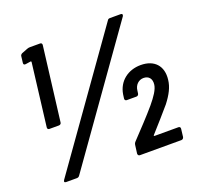

<svg xmlns="http://www.w3.org/2000/svg" viewBox="-123 -833 997 966"><g transform="rotate(-20 376.0 -350.0)"><path d="M148 -292 197 -688C198 -695 194 -700 187 -700H132C127 -700 122 -699 117 -697L86 -685C80 -682 76 -677 76 -671L72 -638C71 -630 75 -626 83 -627L110 -631C113 -632 115 -630 115 -627L74 -292C73 -285 77 -280 84 -280H135C142 -280 148 -285 148 -292ZM547 -692 66 -14C60 -5 63 0 72 0H129C135 0 140 -2 144 -8L625 -686C630 -695 627 -700 618 -700H561C555 -700 550 -698 547 -692ZM568 -72C609 -118 645 -158 677 -196C707 -235 726 -270 730 -308C739 -381 697 -425 625 -425C557 -425 503 -384 492 -317L489 -295C488 -288 493 -283 499 -283H551C558 -283 563 -288 564 -295L566 -310C569 -339 590 -359 616 -359C644 -359 660 -340 656 -309C653 -284 632 -253 602 -217C563 -171 517 -123 469 -72C465 -68 463 -64 462 -58L456 -12C456 -5 460 0 467 0H689C695 0 701 -5 702 -12L707 -54C708 -61 704 -66 697 -66H570C566 -66 564 -69 568 -72Z"/></g></svg>

Font: Barlow Semi Condensed SemiBold
Style: Italic
Weight: 600
Width: 4
Italic angle: -7°
Designer: Jeremy Tribby
Foundry: Tribby Type
Version: Version 1.422;hotconv 1.0.109;makeotfexe 2.5.65596